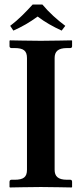

<svg xmlns="http://www.w3.org/2000/svg" viewBox="-20 -825 359 847"><path d="M221 -76V-569C221 -597 235 -613 276 -613H290C295 -613 298 -616 298 -621V-645L296 -647C296 -647 196 -645 160 -645C121 -645 24 -647 24 -647L22 -645V-621C22 -616 26 -613 30 -613H44C84 -613 99 -601 99 -569V-76C99 -44 84 -32 44 -32H30C26 -32 22 -29 22 -23V0L24 2C24 2 121 0 160 0C196 0 296 2 296 2L298 0V-23C298 -29 295 -32 290 -32H276C235 -32 221 -48 221 -76ZM167 -805H124C93 -771 62 -739 25 -711L39 -690C77 -707 109 -725 146 -752C179 -727 213 -708 252 -690L268 -711C232 -738 197 -769 167 -805Z"/></svg>

Font: Libertinus Serif Semibold
Style: Regular
Weight: 600
Designer: Philipp H. Poll, Khaled Hosny
Foundry: Caleb Maclennan
Version: Version 7.050;RELEASE